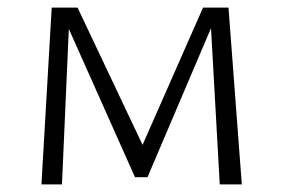

<svg xmlns="http://www.w3.org/2000/svg" viewBox="-20 -485 744 505"><path d="M616 0H558L535 -411L368 -19H335L161 -409L143 0H89L116 -465H184L355 -104L514 -465H581Z"/></svg>

Font: EauTestSC Semilight
Style: Regular
Weight: 300
Designer: Christian Thalmann (Catharsis Fonts)
Version: Version 0.001;PS 000.001;hotconv 1.0.88;makeotf.lib2.5.64775